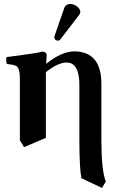

<svg xmlns="http://www.w3.org/2000/svg" viewBox="-20 -701 601 958"><path d="M330.1 -681.2Q355 -681.2 373 -660.6Q380.4 -651.4 380.9 -643.1Q379.9 -633.8 376 -627.9L282.2 -505.9Q275.9 -498.5 271 -498Q256.8 -498 252 -508.8Q251.5 -510.7 251 -512.2Q251.5 -518.1 252 -521L301.8 -664.1Q309.1 -680.2 330.1 -681.2ZM79.1 -313Q79.1 -360.4 62 -371.1Q49.3 -378.4 14.2 -381.8Q8.8 -399.4 12.2 -416Q163.1 -435.5 183.1 -441.4Q187.5 -442.9 189.9 -443.8Q211.9 -442.4 212.9 -426.8Q212.9 -424.8 210.4 -382.3Q287.1 -444.3 351.1 -444.8Q485.4 -442.9 485.8 -284.2V0Q485.8 146.5 507.8 205.1L488.8 236.8L386.2 188Q376.5 141.1 376 0V-276.9Q376 -374 328.1 -387.2Q321.3 -388.7 314.9 -389.2Q272.9 -389.2 220.2 -349.6Q214.8 -345.7 209 -341.3Q209 -327.6 209 -321.3V-13.2L100.1 33.2L79.1 -1Z"/></svg>

Font: Linux Libertine O
Style: Bold
Weight: 700
Designer: Philipp H. Poll
Foundry: Philipp H. Poll
Version: Version 5.0.0